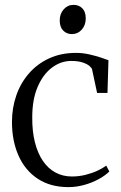

<svg xmlns="http://www.w3.org/2000/svg" viewBox="-20 -755 496 786"><path d="M260 11Q186.5 11 134.8 -23Q83 -57 56 -117.5Q29 -178 29 -256Q29 -313.5 46.8 -364.5Q64.5 -415.5 98.8 -454.8Q133 -494 181.5 -516.2Q230 -538.5 291 -538.5Q318.5 -538.5 345 -532.5Q371.5 -526.5 392.5 -519.5Q413.5 -512.5 424 -508.5L420 -374.5H377.5L357 -470.5Q356 -476.5 346.5 -484.8Q337 -493 318.5 -499.2Q300 -505.5 271.5 -505.5Q229 -505.5 192.5 -478Q156 -450.5 134 -399Q112 -347.5 112 -275Q111.5 -217.5 123 -172.2Q134.5 -127 155.8 -96Q177 -65 207 -48.8Q237 -32.5 274.5 -32.5Q303 -32.5 330 -39.2Q357 -46 379 -56.2Q401 -66.5 415 -77L427.5 -53Q410.5 -36 383.2 -21.2Q356 -6.5 324.2 2.2Q292.5 11 260 11ZM274 -615.5Q253 -615.5 238.8 -629.8Q224.5 -644 224.5 -671.5Q224.5 -698.5 240.8 -716.8Q257 -735 280.5 -735H281.5Q303 -735 317 -721Q331 -707 331 -679.5Q331 -652 314.8 -633.8Q298.5 -615.5 275 -615.5Z"/></svg>

Font: Merriweather 96pt Light
Style: Regular
Weight: 300
Version: Version 2.100